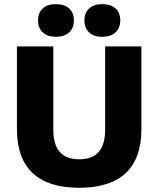

<svg xmlns="http://www.w3.org/2000/svg" viewBox="-20 -880 750 910"><path d="M650.2 -660V-268.8Q650.2 -129.2 575.7 -59.6Q501.2 10 355.2 10Q209.6 10 134.9 -59.6Q60.2 -129.2 60.2 -268.8V-660H232.6V-266Q232.6 -194.8 263.2 -159.9Q293.8 -125 355.2 -125Q417.2 -125 447.8 -159.9Q478.4 -194.8 478.4 -266V-660ZM244.1 -860.4Q284.8 -860.4 307.5 -840.1Q330.2 -819.8 330.2 -782.8Q330.2 -747.2 307.5 -726.4Q284.8 -705.6 244.1 -705.6Q205 -705.6 182.7 -726.4Q160.4 -747.2 160.4 -782.8Q160.4 -819.8 182.7 -840.1Q205 -860.4 244.1 -860.4ZM463.9 -860.4Q504.6 -860.4 527.3 -840.1Q550 -819.8 550 -782.8Q550 -747.2 527.3 -726.4Q504.6 -705.6 463.9 -705.6Q424.8 -705.6 402.5 -726.4Q380.2 -747.2 380.2 -782.8Q380.2 -819.8 402.5 -840.1Q424.8 -860.4 463.9 -860.4Z"/></svg>

Font: Work Sans
Style: Regular
Weight: 400
Designer: Wei Huang
Foundry: Wei Huang
Version: Version 2.006; ttfautohint (v1.8.1.43-b0c9)